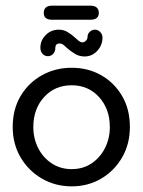

<svg xmlns="http://www.w3.org/2000/svg" viewBox="-20 -650 505 680"><path d="M234 10Q176 10 128.5 -17.5Q81 -45 53 -92.5Q25 -140 25 -200Q25 -263 53 -310Q81 -357 128.5 -383.5Q176 -410 234 -410Q292 -410 338.5 -383.5Q385 -357 412.5 -310Q440 -263 440 -200Q440 -140 412.5 -92.5Q385 -45 338.5 -17.5Q292 10 234 10ZM234 -51Q274 -51 304.5 -71.5Q335 -92 352 -126Q369 -160 369 -200Q369 -264 331 -306Q293 -348 234 -348Q174 -348 136 -306Q98 -264 98 -200Q98 -160 115 -126Q132 -92 163 -71.5Q194 -51 234 -51ZM280 -450Q261 -450 246 -459Q231 -468 217 -480Q209 -488 203.5 -492Q198 -496 191 -496Q176 -496 176 -480Q176 -468 168.5 -459.5Q161 -451 150 -451Q138 -451 130.5 -459.5Q123 -468 123 -481Q123 -507 142 -526Q161 -545 188 -545Q205 -545 218.5 -537Q232 -529 242 -520Q251 -512 258 -506Q265 -500 273 -500Q278 -500 284 -505.5Q290 -511 290 -519Q290 -530 298 -537.5Q306 -545 316 -545Q327 -545 335 -536.5Q343 -528 343 -517Q343 -490 324.5 -470Q306 -450 280 -450ZM165 -580Q135 -580 135 -604Q135 -630 165 -630H299Q330 -630 330 -604Q330 -580 299 -580Z"/></svg>

Font: Dongle
Style: Regular
Weight: 400
Designer: Yanghee Ryu
Foundry: Yanghee Ryu
Version: Version 2.000